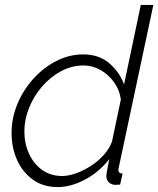

<svg xmlns="http://www.w3.org/2000/svg" viewBox="-20 -750 643 780"><path d="M214 10Q155 10 113 -20.5Q71 -51 49 -101Q27 -151 27 -209Q27 -270 50.5 -327Q74 -384 115 -429.5Q156 -475 208.5 -502Q261 -529 318 -529Q382 -529 424 -493Q466 -457 484 -407L552 -730H603L463 -72Q461 -65 461 -60Q461 -45 478 -45L468 0Q454 1 446 1Q429 -1 420.5 -11Q412 -21 412 -35Q412 -40 414 -52Q416 -64 424 -104Q384 -52 326.5 -21Q269 10 214 10ZM233 -35Q258 -35 289 -46Q320 -57 350 -76.5Q380 -96 402.5 -121.5Q425 -147 435 -175L471 -346Q466 -384 443.5 -415.5Q421 -447 388.5 -465.5Q356 -484 320 -484Q271 -484 227.5 -460.5Q184 -437 150.5 -398Q117 -359 98 -311.5Q79 -264 79 -217Q79 -167 98 -125.5Q117 -84 151.5 -59.5Q186 -35 233 -35Z"/></svg>

Font: Raleway Light
Style: Italic
Weight: 300
Italic angle: -12°
Designer: Matt McInerney, Pablo Impallari, Rodrigo Fuenzalida
Foundry: Matt McInerney, Pablo Impallari, Rodrigo Fuenzalida
Version: Version 4.026